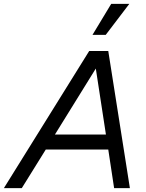

<svg xmlns="http://www.w3.org/2000/svg" viewBox="-75 -966 748 986"><path d="M496 -946H589L468 -787H400ZM-55 0 383 -704H481L592 0H511L481 -198H160L37 0ZM207 -275H469L417 -614Z"/></svg>

Font: Prodigy Sans
Style: Italic
Weight: 400
Italic angle: -13°
Designer: Wei Huang
Foundry: Wei Huang
Version: Version 1.003; ttfautohint (v1.8.3)